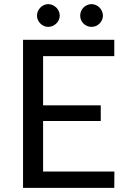

<svg xmlns="http://www.w3.org/2000/svg" viewBox="-20 -909 618 929"><path d="M269 -833Q269 -822 264.5 -812.2Q260 -802.5 252.2 -795Q244.5 -787.5 234.2 -783.2Q224 -779 213 -779Q202.5 -779 192.8 -783.2Q183 -787.5 175.5 -795Q168 -802.5 163.5 -812.2Q159 -822 159 -833Q159 -844.5 163.5 -854.8Q168 -865 175.5 -872.5Q183 -880 192.8 -884.5Q202.5 -889 213 -889Q224 -889 234.2 -884.5Q244.5 -880 252.2 -872.5Q260 -865 264.5 -854.8Q269 -844.5 269 -833ZM478 -833Q478 -822 473.5 -812.2Q469 -802.5 461.5 -795Q454 -787.5 444 -783.2Q434 -779 423 -779Q411.5 -779 401.5 -783.2Q391.5 -787.5 384 -795Q376.5 -802.5 372.2 -812.2Q368 -822 368 -833Q368 -844.5 372.2 -854.8Q376.5 -865 384 -872.5Q391.5 -880 401.5 -884.5Q411.5 -889 423 -889Q434 -889 444 -884.5Q454 -880 461.5 -872.5Q469 -865 473.5 -854.8Q478 -844.5 478 -833ZM533.5 -79 533 0H91.5V-716.5H533V-637.5H188.5V-399.5H467.5V-323.5H188.5V-79Z"/></svg>

Font: TypoPRO Lato
Style: Regular
Weight: 400
Designer: Lukasz Dziedzic with Adam Twardoch and Botio Nikoltchev
Foundry: tyPoland Lukasz Dziedzic
Version: Version 2.010; 2014-09-01; http://www.latofonts.com/